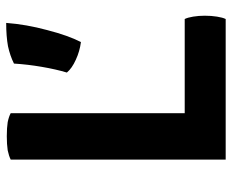

<svg xmlns="http://www.w3.org/2000/svg" viewBox="-85 -672 757 627"><g transform="rotate(-90 293.5 -358.5)"><path d="M399.4 -691.4Q396.5 -645.5 388.7 -600.6Q380.9 -554.7 370.1 -518.6Q383.8 -502 412.1 -489.3Q439.5 -476.6 469.7 -472.7Q491.2 -514.6 508.8 -583Q527.3 -651.4 532.2 -716.8Q488.3 -716.8 456.1 -710.9Q424.8 -704.1 399.4 -691.4ZM544.9 0Q549.8 -9.8 552.7 -28.3Q555.7 -46.9 555.7 -68.4Q555.7 -87.9 552.7 -106.4Q549.8 -124 544.9 -133.8Q442.4 -133.8 237.3 -133.8Q237.3 -276.4 237.3 -702.1Q226.6 -708 208 -711.9Q189.5 -714.8 162.1 -714.8Q135.7 -714.8 116.2 -711.9Q97.7 -708 85.9 -702.1Q85.9 -665 85.9 -589.8Q85.9 -442.4 85.9 0Q201.2 0 544.9 0Z"/></g></svg>

Font: cl
Style: Bold
Weight: 400
Designer: Mitja Miklavcic
Version: Version 7.504; 2011; Build 1021